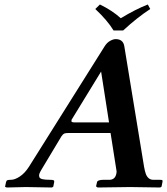

<svg xmlns="http://www.w3.org/2000/svg" viewBox="-20 -832 742 853"><path d="M484.4 -696.8Q457.5 -741.2 403.3 -792L423.8 -812Q478.5 -785.6 516.6 -751Q581.5 -790.5 636.7 -812L647.5 -792Q589.8 -754.4 527.3 -696.8ZM314.5 -288.1H464.4L429.2 -514.2L297.9 -299.8Q296.4 -292.5 299.1 -290.3Q301.8 -288.1 314.5 -288.1ZM164.6 -79.1Q157.2 -66.9 154.8 -59.6Q152.3 -52.2 154.8 -45.4Q157.2 -38.6 168.9 -35.9Q180.7 -33.2 202.1 -33.2Q214.4 -33.2 218.3 -31Q222.2 -28.8 220.7 -22.9L216.8 -2.9L210.9 1Q119.1 -1 95.2 -1L9.8 1L2.4 -2L6.8 -22.9Q8.3 -29.8 13.2 -31.5Q18.1 -33.2 28.8 -33.2Q45.9 -33.2 68.1 -47.9Q90.3 -62.5 108.4 -90.8L445.3 -627Q455.6 -643.1 469.5 -650.6Q483.4 -658.2 493.7 -658.2Q526.9 -658.2 532.2 -627L620.1 -90.8Q623.5 -71.3 627.9 -59.3Q632.3 -47.4 640.6 -40.3Q648.9 -33.2 661.1 -33.2H689Q699.7 -33.2 701.4 -31.2Q703.1 -29.3 701.7 -22.9L697.8 -2.9L691.9 1Q596.2 -1 558.1 -1L413.6 1L406.7 -3.9L411.1 -22.9Q413.1 -32.7 439 -33.2H465.8Q490.7 -33.2 496.6 -59.1Q499 -70.3 497.6 -73.2L471.2 -241.2H287.1Q271.5 -241.2 265.6 -238.8Q259.8 -236.3 253.4 -227.1Z"/></svg>

Font: Linux Libertine Slanted
Style: Semibold Slanted
Weight: 600
Designer: Philipp H. Poll
Foundry: Philipp H. Poll
Version: Version 5.1.1